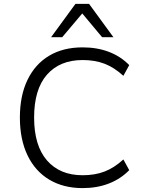

<svg xmlns="http://www.w3.org/2000/svg" viewBox="-20 -956 751 985"><path d="M404 9Q305 9 232.5 -34.5Q160 -78 121 -159.5Q82 -241 82 -353Q82 -465 121 -546Q160 -627 232 -670Q304 -713 404 -713Q478 -713 538.5 -690Q599 -667 643 -622L613 -567Q566 -610 516.5 -629Q467 -648 404 -648Q287 -648 221 -573Q155 -498 155 -353Q155 -209 221 -133Q287 -57 404 -57Q467 -57 516.5 -76Q566 -95 613 -138L643 -83Q599 -38 538.5 -14.5Q478 9 404 9ZM242 -765 367 -936H437L562 -765H504L402 -887L299 -765Z"/></svg>

Font: Nunito Sans 7pt Light
Style: Regular
Weight: 300
Designer: Vernon Adams
Foundry: Vernon Adams
Version: Version 3.101;gftools[0.9.27]